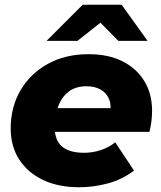

<svg xmlns="http://www.w3.org/2000/svg" viewBox="-20 -779 678 808"><path d="M313 9Q226 9 161.5 -21.5Q97 -52 61 -107.5Q25 -163 25 -238Q25 -328 66 -398.5Q107 -469 181 -510Q255 -551 353 -551Q436 -551 495.5 -521Q555 -491 587.5 -437.5Q620 -384 620 -313Q620 -289 617 -267Q614 -245 609 -224H174L192 -324H521L442 -295Q450 -334 439.5 -360.5Q429 -387 404.5 -401.5Q380 -416 344 -416Q298 -416 268.5 -393Q239 -370 224.5 -330.5Q210 -291 210 -245Q210 -189 241 -162.5Q272 -136 334 -136Q370 -136 404.5 -147.5Q439 -159 465 -180L544 -61Q493 -23 433.5 -7Q374 9 313 9ZM176 -607 328 -759H492L601 -607H478L355 -732H464L306 -607Z"/></svg>

Font: Montserrat Thin ExtraBold
Style: Italic
Weight: 800
Italic angle: -11.3°
Version: Version 9.000